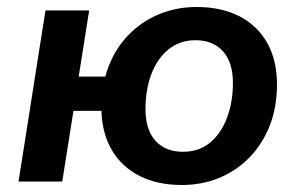

<svg xmlns="http://www.w3.org/2000/svg" viewBox="-20 -519 856 549"><path d="M500 10Q430 10 379 -16Q328 -42 300 -89.5Q272 -137 270 -202H190L158 0H33L110 -489H235L205 -300H281Q298 -362 336 -406.5Q374 -451 427 -475Q480 -499 542 -499Q614 -499 665.5 -472Q717 -445 744.5 -395.5Q772 -346 772 -278Q772 -212 751 -159Q730 -106 692.5 -68Q655 -30 606 -10Q557 10 500 10ZM503 -85Q549 -85 580.5 -111Q612 -137 629 -182Q646 -227 646 -282Q646 -341 617.5 -372.5Q589 -404 539 -404Q494 -404 462 -378Q430 -352 413 -307.5Q396 -263 396 -207Q396 -148 424.5 -116.5Q453 -85 503 -85Z"/></svg>

Font: Nunito Sans 12pt ExtraLight
Style: Italic
Weight: 200
Italic angle: -9°
Designer: Vernon Adams
Foundry: Vernon Adams
Version: Version 3.101;gftools[0.9.27]